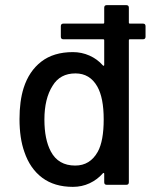

<svg xmlns="http://www.w3.org/2000/svg" viewBox="-20 -720 593 748"><path d="M547 -618V-577Q547 -567 537 -567H486Q482 -567 482 -563V-10Q482 0 472 0H396Q386 0 386 -10V-43Q386 -45 384.5 -46Q383 -47 381 -45Q359 -20 329 -6Q299 8 264 8Q192 8 144.5 -27.5Q97 -63 75 -128Q56 -181 56 -256Q56 -326 72 -377Q93 -443 141 -480Q189 -517 264 -517Q298 -517 328.5 -503.5Q359 -490 381 -465Q383 -463 384.5 -464Q386 -465 386 -467V-563Q386 -567 382 -567H227Q217 -567 217 -577V-618Q217 -628 227 -628H382Q386 -628 386 -632V-690Q386 -700 396 -700H472Q482 -700 482 -690V-632Q482 -628 486 -628H537Q547 -628 547 -618ZM384 -255Q384 -339 359 -383Q330 -434 274 -434Q214 -434 185 -386Q153 -336 153 -254Q153 -177 178 -130Q207 -75 273 -75Q331 -75 361 -129Q384 -171 384 -255Z"/></svg>

Font: Amber EN Medium
Style: Regular
Weight: 500
Designer: Jeremy Tribby
Foundry: Tribby Type Co.
Version: Version 1.403 November 24, 2021